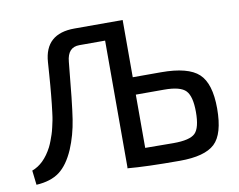

<svg xmlns="http://www.w3.org/2000/svg" viewBox="-76 -792 1124 902"><g transform="rotate(-10 485.5 -341.0)"><path d="M562 -417H697Q826 -417 876.5 -370Q927 -323 927 -204Q927 -82 879 -37Q831 8 712 8Q552 8 463 0L464 -5V-609H341Q285 -609 279 -541Q261 -346 249.5 -271.5Q238 -197 211 -133Q181 -64 139.5 -33Q98 -2 29 2L21 -67Q79 -88 117 -161Q124 -175 129.5 -190Q135 -205 139.5 -218Q144 -231 148.5 -251Q153 -271 155.5 -283Q158 -295 161 -320Q164 -345 165.5 -358Q167 -371 170 -402.5Q173 -434 174 -447.5Q175 -461 178 -500Q181 -539 182 -556Q191 -690 332 -690H562ZM562 -80 697 -79Q775 -79 800.5 -104Q826 -129 826 -205Q826 -279 800.5 -306.5Q775 -334 697 -334H562Z"/></g></svg>

Font: Exo 2.0 Medium
Style: Regular
Weight: 500
Designer: Natanael Gama
Version: Version 1.001;PS 001.001;hotconv 1.0.70;makeotf.lib2.5.58329